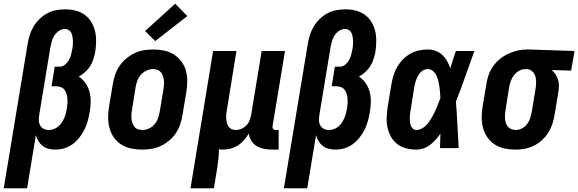

<svg xmlns="http://www.w3.org/2000/svg" viewBox="-54 -793 3096 1028"><path d="M-34 215 94 -558Q98 -582 105.5 -606Q113 -630 126 -651.5Q139 -673 158 -691.5Q177 -710 199.5 -722Q222 -734 246.5 -738.5Q271 -743 294 -743Q323 -743 350 -736.5Q377 -730 398.5 -714.5Q420 -699 434 -676.5Q448 -654 454.5 -627.5Q461 -601 460.5 -572.5Q460 -544 456 -515Q452 -496 446 -476.5Q440 -457 429 -439.5Q418 -422 402 -407.5Q386 -393 368 -383Q389 -369 404 -347.5Q419 -326 425.5 -300.5Q432 -275 431.5 -247.5Q431 -220 426 -192Q422 -168 415.5 -144.5Q409 -121 398 -99Q387 -77 371 -56.5Q355 -36 334.5 -21Q314 -6 290 1Q266 8 242 8Q224 8 206 3.5Q188 -1 174.5 -11.5Q161 -22 152 -37Q143 -52 138 -69L91 215ZM207 -97Q220 -97 233 -101.5Q246 -106 257 -115Q268 -124 276 -136Q284 -148 289.5 -160.5Q295 -173 298.5 -186Q302 -199 304 -212Q306 -225 307 -238Q308 -251 307 -264Q306 -277 302.5 -289Q299 -301 292 -311Q285 -321 273.5 -326Q262 -331 248 -331H222L239 -436H266Q281 -436 294 -446.5Q307 -457 314.5 -470.5Q322 -484 326 -499Q330 -514 333 -529Q335 -540 336 -551.5Q337 -563 336.5 -574.5Q336 -586 334 -597Q332 -608 327.5 -617.5Q323 -627 313.5 -632.5Q304 -638 293 -638Q277 -638 262 -628Q247 -618 237.5 -603.5Q228 -589 223.5 -573Q219 -557 216 -541L156 -178Q154 -164 154 -149.5Q154 -135 160.5 -122.5Q167 -110 179.5 -103.5Q192 -97 207 -97Z M707 8Q677 8 648 2Q619 -4 595.5 -19Q572 -34 556 -56.5Q540 -79 532.5 -106.5Q525 -134 525 -164Q525 -194 530 -223L550 -343Q554 -368 562.5 -393Q571 -418 586 -440Q601 -462 622 -479.5Q643 -497 667 -508.5Q691 -520 716.5 -524Q742 -528 767 -528Q797 -528 825.5 -522Q854 -516 877.5 -501Q901 -486 917.5 -463.5Q934 -441 941.5 -413.5Q949 -386 948.5 -356Q948 -326 943 -297L923 -177Q919 -152 910.5 -127Q902 -102 887.5 -80Q873 -58 852 -40.5Q831 -23 806.5 -11.5Q782 0 757 4Q732 8 707 8ZM708 -97Q726 -97 743.5 -105Q761 -113 773 -127Q785 -141 791.5 -158.5Q798 -176 801 -194L821 -314Q823 -326 824 -338.5Q825 -351 823.5 -363Q822 -375 818.5 -386Q815 -397 807.5 -406Q800 -415 789 -419Q778 -423 765 -423Q748 -423 730.5 -415Q713 -407 700.5 -393Q688 -379 681.5 -361.5Q675 -344 672 -326L653 -206Q650 -194 649.5 -181.5Q649 -169 650 -157Q651 -145 655 -134Q659 -123 666 -114Q673 -105 684.5 -101Q696 -97 708 -97ZM777 -573 723 -627 884 -773 949 -707Z M966 215 1087 -520H1212L1161 -206Q1159 -194 1157.5 -182Q1156 -170 1157 -158.5Q1158 -147 1160.5 -136Q1163 -125 1169.5 -115.5Q1176 -106 1186.5 -101.5Q1197 -97 1209 -97Q1224 -97 1239 -103.5Q1254 -110 1265.5 -122Q1277 -134 1282.5 -149Q1288 -164 1291 -179L1347 -520H1472L1405 -116Q1404 -108 1409 -102.5Q1414 -97 1421 -97H1438V8H1404Q1382 8 1360.5 4Q1339 0 1321 -10.5Q1303 -21 1292 -39Q1281 -57 1278 -78Q1267 -59 1252.5 -42.5Q1238 -26 1220 -14.5Q1202 -3 1181 2.5Q1160 8 1140 8Q1135 8 1129 7.5Q1123 7 1118 6Q1118 31 1115.5 56.5Q1113 82 1109 107L1091 215Z M1466 215 1594 -558Q1598 -582 1605.5 -606Q1613 -630 1626 -651.5Q1639 -673 1658 -691.5Q1677 -710 1699.5 -722Q1722 -734 1746.5 -738.5Q1771 -743 1794 -743Q1823 -743 1850 -736.5Q1877 -730 1898.5 -714.5Q1920 -699 1934 -676.5Q1948 -654 1954.5 -627.5Q1961 -601 1960.5 -572.5Q1960 -544 1956 -515Q1952 -496 1946 -476.5Q1940 -457 1929 -439.5Q1918 -422 1902 -407.5Q1886 -393 1868 -383Q1889 -369 1904 -347.5Q1919 -326 1925.5 -300.5Q1932 -275 1931.5 -247.5Q1931 -220 1926 -192Q1922 -168 1915.5 -144.5Q1909 -121 1898 -99Q1887 -77 1871 -56.5Q1855 -36 1834.5 -21Q1814 -6 1790 1Q1766 8 1742 8Q1724 8 1706 3.5Q1688 -1 1674.5 -11.5Q1661 -22 1652 -37Q1643 -52 1638 -69L1591 215ZM1707 -97Q1720 -97 1733 -101.5Q1746 -106 1757 -115Q1768 -124 1776 -136Q1784 -148 1789.5 -160.5Q1795 -173 1798.5 -186Q1802 -199 1804 -212Q1806 -225 1807 -238Q1808 -251 1807 -264Q1806 -277 1802.5 -289Q1799 -301 1792 -311Q1785 -321 1773.5 -326Q1762 -331 1748 -331H1722L1739 -436H1766Q1781 -436 1794 -446.5Q1807 -457 1814.5 -470.5Q1822 -484 1826 -499Q1830 -514 1833 -529Q1835 -540 1836 -551.5Q1837 -563 1836.5 -574.5Q1836 -586 1834 -597Q1832 -608 1827.5 -617.5Q1823 -627 1813.5 -632.5Q1804 -638 1793 -638Q1777 -638 1762 -628Q1747 -618 1737.5 -603.5Q1728 -589 1723.5 -573Q1719 -557 1716 -541L1656 -178Q1654 -164 1654 -149.5Q1654 -135 1660.5 -122.5Q1667 -110 1679.5 -103.5Q1692 -97 1707 -97Z M2176 8Q2147 8 2120 1Q2093 -6 2072.5 -22Q2052 -38 2039 -61.5Q2026 -85 2020.5 -111.5Q2015 -138 2016.5 -166.5Q2018 -195 2022 -223L2042 -343Q2046 -367 2053 -390Q2060 -413 2072.5 -434.5Q2085 -456 2103 -474.5Q2121 -493 2143 -505.5Q2165 -518 2189 -523Q2213 -528 2236 -528Q2259 -528 2279 -520.5Q2299 -513 2314 -499Q2329 -485 2339.5 -466.5Q2350 -448 2357 -428Q2364 -451 2371.5 -474Q2379 -497 2387 -520H2486Q2461 -452 2437.5 -384.5Q2414 -317 2387 -249Q2392 -187 2395 -124.5Q2398 -62 2402 0H2302Q2303 -19 2303 -38.5Q2303 -58 2304 -77Q2292 -60 2278.5 -45Q2265 -30 2249 -17.5Q2233 -5 2214 1.5Q2195 8 2176 8ZM2176 -97Q2189 -97 2202 -103.5Q2215 -110 2225.5 -120Q2236 -130 2244 -142Q2252 -154 2259 -166Q2266 -178 2272 -190.5Q2278 -203 2283.5 -216Q2289 -229 2294 -242Q2299 -255 2304 -268Q2303 -284 2302 -299.5Q2301 -315 2298.5 -330.5Q2296 -346 2292.5 -361Q2289 -376 2282.5 -389.5Q2276 -403 2264 -413Q2252 -423 2236 -423Q2226 -423 2215.5 -418.5Q2205 -414 2197.5 -405.5Q2190 -397 2184.5 -387.5Q2179 -378 2175 -367.5Q2171 -357 2168.5 -347Q2166 -337 2164 -326L2145 -206Q2143 -195 2141.5 -184Q2140 -173 2140 -162.5Q2140 -152 2141 -141Q2142 -130 2145.5 -120.5Q2149 -111 2157 -104Q2165 -97 2176 -97Z M2706 8Q2676 8 2647.5 2Q2619 -4 2595.5 -19Q2572 -34 2556 -57Q2540 -80 2532.5 -107Q2525 -134 2525 -164Q2525 -194 2530 -223L2550 -343Q2554 -368 2562.5 -392.5Q2571 -417 2586.5 -438.5Q2602 -460 2622.5 -477Q2643 -494 2667 -505Q2691 -516 2716 -522Q2741 -528 2766 -528Q2769 -528 2773 -528Q2777 -528 2781 -528L3022 -520L3004 -415L2900 -418Q2912 -408 2921 -394Q2930 -380 2934.5 -364.5Q2939 -349 2938.5 -331.5Q2938 -314 2935 -297L2915 -177Q2911 -152 2903 -128Q2895 -104 2881 -82Q2867 -60 2847 -42Q2827 -24 2803.5 -12.5Q2780 -1 2755 3.5Q2730 8 2706 8ZM2707 -97Q2724 -97 2740.5 -105.5Q2757 -114 2768 -128.5Q2779 -143 2784.5 -160Q2790 -177 2793 -194L2813 -314Q2816 -331 2816.5 -348.5Q2817 -366 2813 -382Q2809 -398 2797 -410Q2785 -422 2768 -423H2764Q2762 -423 2761 -423Q2760 -423 2758 -423Q2742 -423 2725.5 -414Q2709 -405 2698 -390.5Q2687 -376 2681 -359.5Q2675 -343 2672 -326L2653 -206Q2651 -194 2650 -181.5Q2649 -169 2650 -157.5Q2651 -146 2654.5 -134.5Q2658 -123 2665.5 -114.5Q2673 -106 2684 -101.5Q2695 -97 2707 -97Z"/></svg>

Font: Iosevka SS04 Extrabold
Style: Italic
Weight: 800
Italic angle: -9°
Monospace: yes
Designer: Belleve Invis
Foundry: Belleve Invis
Version: Version 19.0.0; ttfautohint (v1.8.4)